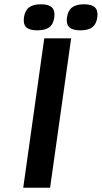

<svg xmlns="http://www.w3.org/2000/svg" viewBox="-20 -880 477 900"><path d="M187.5 -700.2H313.5L214.8 0H88.9ZM171.9 -859.9Q208.5 -859.9 223.6 -845Q238.8 -830.1 234.4 -797.9Q230 -766.1 210.9 -752Q191.9 -737.8 154.8 -737.8Q118.2 -737.8 103 -752.2Q87.9 -766.6 92.3 -797.9Q96.7 -830.1 115.7 -845Q134.8 -859.9 171.9 -859.9ZM374 -859.9Q410.6 -859.9 425.5 -845Q440.4 -830.1 436 -797.9Q431.6 -766.6 412.6 -752.2Q393.6 -737.8 356.9 -737.8Q320.3 -737.8 304.9 -752.2Q289.6 -766.6 293.9 -797.9Q298.3 -830.1 317.6 -845Q336.9 -859.9 374 -859.9Z"/></svg>

Font: Fivo Sans Med
Style: Regular
Weight: 450
Designer: Alexander Slobzheninov
Foundry: Alexander Slobzheninov
Version: 1.0